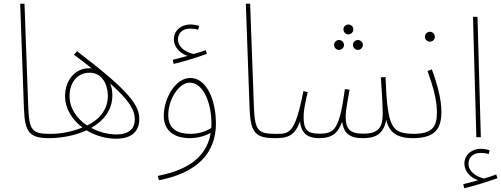

<svg xmlns="http://www.w3.org/2000/svg" viewBox="-20 -734 2681 1027"><path d="M246 5C256 5 262 -1 262 -7C262 -13 259 -18 249 -18C151 -18 136 -36 131 -165L111 -714H88L108 -154C113 -23 139 5 246 5Z M601 8C687 8 725 -34 725 -97C725 -170 677 -243 392 -460L376 -441C411 -415 443 -391 471 -368C467 -369 463 -369 458 -369C377 -369 328 -300 328 -220C328 -154 365 -94 421 -52C361 -28 303 -18 250 -18L246 5C315 4 385 -10 443 -37C489 -9 544 8 601 8ZM352 -221C352 -287 389 -345 460 -345C528 -345 557 -279 557 -221C557 -149 512 -94 446 -63C391 -99 352 -154 352 -221ZM581 -224C581 -247 577 -268 570 -287C670 -198 701 -146 701 -96C701 -39 662 -15 603 -15C558 -15 510 -27 468 -50C535 -88 581 -146 581 -224Z M909 -392C964 -405 1038 -428 1087 -446L1080 -466C1061 -459 1039 -451 1015 -445C970 -456 932 -483 932 -523C932 -554 953 -581 997 -581C1012 -581 1027 -579 1040 -575L1045 -595C1032 -600 1014 -603 997 -603C954 -603 910 -575 910 -523C910 -485 939 -450 983 -435C960 -429 937 -422 904 -414Z M830 230C1032 192 1135 86 1135 -72C1135 -202 1084 -317 998 -317C916 -317 856 -204 856 -115C856 -18 935 5 994 5C1041 5 1079 -8 1107 -23C1083 127 952 181 824 207ZM880 -119C880 -203 938 -292 994 -292C1071 -292 1111 -176 1111 -75C1111 -66 1111 -57 1110 -49C1086 -34 1046 -18 1001 -18C932 -18 880 -42 880 -119Z M1453 5C1463 5 1469 -1 1469 -7C1469 -13 1466 -18 1456 -18C1358 -18 1343 -36 1338 -165L1318 -714H1295L1315 -154C1320 -23 1346 5 1453 5Z M1843 -550C1858 -550 1870 -562 1870 -577C1870 -591 1858 -603 1843 -603C1829 -603 1817 -591 1817 -577C1817 -562 1829 -550 1843 -550ZM1793 -467C1808 -467 1820 -479 1820 -494C1820 -508 1808 -520 1793 -520C1779 -520 1767 -508 1767 -494C1767 -479 1779 -467 1793 -467ZM1894 -467C1909 -467 1921 -479 1921 -494C1921 -508 1909 -520 1894 -520C1880 -520 1868 -508 1868 -494C1868 -479 1880 -467 1894 -467Z M1453 5C1517 5 1557 -7 1585 -85C1591 -10 1639 5 1687 5C1761 5 1789 -26 1810 -83C1819 -23 1847 5 1921 5C1982 5 2031 -11 2046 -93C2061 -27 2103 5 2188 5C2198 5 2204 -1 2204 -7C2204 -13 2201 -18 2191 -18C2074 -21 2053 -49 2042 -322L2017 -320C2021 -275 2027 -172 2027 -125C2027 -47 2000 -19 1922 -19C1850 -19 1829 -46 1829 -110C1829 -144 1843 -218 1850 -254L1825 -258C1795 -40 1770 -19 1687 -19C1624 -19 1604 -40 1604 -110C1604 -151 1618 -207 1626 -241L1603 -247C1558 -18 1528 -18 1457 -18Z M2280 -511C2294 -511 2306 -523 2306 -537C2306 -552 2294 -564 2280 -564C2265 -564 2253 -552 2253 -537C2253 -523 2265 -511 2280 -511Z M2188 5C2310 5 2341 -48 2341 -136C2341 -199 2322 -276 2290 -363L2267 -354C2300 -262 2317 -195 2317 -132C2317 -60 2296 -18 2192 -18Z M2463 273C2518 260 2592 237 2641 219L2634 199C2615 207 2593 214 2569 221C2524 210 2486 182 2486 142C2486 111 2507 84 2551 84C2566 84 2581 86 2594 90L2599 70C2586 65 2568 62 2551 62C2508 62 2464 90 2464 142C2464 180 2493 215 2537 230C2514 237 2491 243 2458 251Z M2528 0H2552L2534 -644H2510Z"/></svg>

Font: Noto Sans Arabic SemCond Thin
Style: Regular
Weight: 100
Width: 4
Designer: Monotype Design Team, Nadine Chahine, Nizar Qandah and Khaled Hosny
Foundry: Monotype Imaging Inc.
Version: Version 2.012